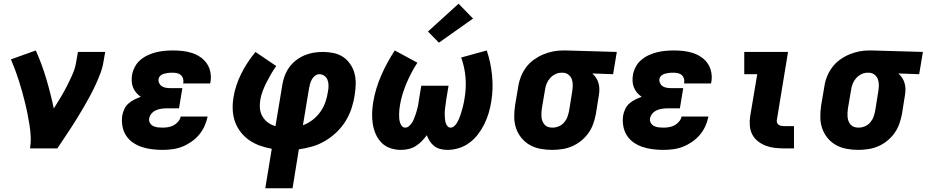

<svg xmlns="http://www.w3.org/2000/svg" viewBox="-20 -800 4995 1035"><path d="M142 0Q147 -32 145.5 -64Q144 -96 139 -126.5Q134 -157 128 -187.5Q122 -218 114.5 -248Q107 -278 99 -307.5Q91 -337 81.5 -366Q72 -395 61.5 -423.5Q51 -452 39 -480L173 -528Q206 -454 229.5 -375Q253 -296 270 -215Q289 -245 307.5 -276Q326 -307 342 -338.5Q358 -370 372 -402Q386 -434 391 -468L400 -520H547L538 -468Q533 -436 521.5 -405.5Q510 -375 496 -344.5Q482 -314 466.5 -285Q451 -256 434 -227Q417 -198 399.5 -169Q382 -140 363.5 -112Q345 -84 326.5 -56Q308 -28 289 0Z M856 8Q827 8 799 4.5Q771 1 745 -7.5Q719 -16 696.5 -31.5Q674 -47 659.5 -69.5Q645 -92 640 -120Q635 -148 639 -177Q642 -194 650 -211.5Q658 -229 672.5 -242Q687 -255 704.5 -263.5Q722 -272 739 -278Q726 -287 715 -299.5Q704 -312 697.5 -328Q691 -344 690 -361.5Q689 -379 692 -397Q696 -419 707.5 -440.5Q719 -462 737.5 -477.5Q756 -493 778 -503Q800 -513 822.5 -518.5Q845 -524 868 -526Q891 -528 913 -528Q940 -528 966 -525Q992 -522 1016 -514Q1040 -506 1060.5 -492Q1081 -478 1095 -457.5Q1109 -437 1114 -411.5Q1119 -386 1115 -360Q1114 -357 1113.5 -354.5Q1113 -352 1113 -350H967Q967 -351 967.5 -351.5Q968 -352 968 -353Q970 -365 967 -376Q964 -387 956 -394.5Q948 -402 936.5 -405Q925 -408 913 -408Q906 -408 898.5 -408Q891 -408 883.5 -406.5Q876 -405 868.5 -403.5Q861 -402 854 -398.5Q847 -395 841.5 -388.5Q836 -382 835 -375Q833 -363 838 -352Q843 -341 852.5 -335Q862 -329 873.5 -327Q885 -325 897 -325H963L945 -216H879Q865 -216 850.5 -214Q836 -212 821.5 -206Q807 -200 796.5 -187.5Q786 -175 784 -161Q782 -148 788.5 -137Q795 -126 806 -120.5Q817 -115 830 -113.5Q843 -112 856 -112Q871 -112 886.5 -114.5Q902 -117 916 -124.5Q930 -132 940.5 -144.5Q951 -157 954 -172H1099Q1094 -146 1082.5 -120.5Q1071 -95 1053 -73.5Q1035 -52 1011 -35.5Q987 -19 961.5 -9Q936 1 909 4.5Q882 8 856 8Z M1410 215 1445 2Q1412 -4 1381 -15Q1350 -26 1324 -44Q1298 -62 1278 -87.5Q1258 -113 1247 -143.5Q1236 -174 1234.5 -208.5Q1233 -243 1239 -277Q1244 -309 1255 -341.5Q1266 -374 1281 -404Q1296 -434 1315.5 -463.5Q1335 -493 1357 -520L1469 -444Q1454 -423 1441 -400.5Q1428 -378 1416.5 -355.5Q1405 -333 1396 -309Q1387 -285 1383 -261Q1379 -237 1381.5 -213.5Q1384 -190 1395.5 -171Q1407 -152 1425 -139Q1443 -126 1465 -120L1502 -343Q1506 -368 1515 -392Q1524 -416 1539.5 -437.5Q1555 -459 1576.5 -475.5Q1598 -492 1622 -502Q1646 -512 1671 -516Q1696 -520 1721 -520Q1750 -520 1778.5 -514Q1807 -508 1829.5 -493Q1852 -478 1868 -454.5Q1884 -431 1891 -404.5Q1898 -378 1897.5 -348Q1897 -318 1892 -289Q1887 -253 1875.5 -217.5Q1864 -182 1844 -149Q1824 -116 1795.5 -88.5Q1767 -61 1733.5 -41Q1700 -21 1664 -10.5Q1628 0 1591 5L1557 215ZM1613 -125Q1641 -135 1665.5 -154Q1690 -173 1707.5 -198Q1725 -223 1734.5 -251Q1744 -279 1748 -307Q1751 -323 1751 -338.5Q1751 -354 1746 -368Q1741 -382 1729 -391Q1717 -400 1701 -400Q1689 -400 1678 -391.5Q1667 -383 1661 -371.5Q1655 -360 1651.5 -348Q1648 -336 1646 -324Z M2141 8Q2111 8 2083.5 -1.5Q2056 -11 2036.5 -31Q2017 -51 2005.5 -77Q1994 -103 1989.5 -132Q1985 -161 1986 -191Q1987 -221 1992 -250Q1998 -287 2009 -323Q2020 -359 2035 -393.5Q2050 -428 2068.5 -462Q2087 -496 2108 -528L2230 -462Q2213 -436 2198 -407.5Q2183 -379 2171 -350.5Q2159 -322 2150 -292.5Q2141 -263 2136 -233Q2134 -222 2133 -210Q2132 -198 2131.5 -186Q2131 -174 2132 -162.5Q2133 -151 2136 -140.5Q2139 -130 2146 -121Q2153 -112 2165 -112Q2175 -112 2184 -119.5Q2193 -127 2199.5 -136.5Q2206 -146 2210 -156Q2214 -166 2218 -176.5Q2222 -187 2225 -197.5Q2228 -208 2230.5 -218Q2233 -228 2235 -238.5Q2237 -249 2238 -260L2251 -338H2398L2385 -260Q2384 -250 2382.5 -239.5Q2381 -229 2379.5 -218.5Q2378 -208 2377.5 -197.5Q2377 -187 2377.5 -177Q2378 -167 2379 -156.5Q2380 -146 2383 -136.5Q2386 -127 2392.5 -119.5Q2399 -112 2409 -112Q2420 -112 2429 -120.5Q2438 -129 2444 -139Q2450 -149 2454.5 -159.5Q2459 -170 2462.5 -181Q2466 -192 2469 -202.5Q2472 -213 2475 -224Q2478 -235 2480 -246Q2482 -257 2484 -268Q2494 -325 2489.5 -381.5Q2485 -438 2466 -490L2604 -528Q2615 -495 2622 -462Q2629 -429 2632.5 -393.5Q2636 -358 2635 -322.5Q2634 -287 2628 -251Q2623 -220 2614 -190Q2605 -160 2591 -131.5Q2577 -103 2557 -76.5Q2537 -50 2510.5 -30.5Q2484 -11 2453.5 -1.5Q2423 8 2392 8Q2373 8 2354.5 3.5Q2336 -1 2321.5 -12Q2307 -23 2297 -38.5Q2287 -54 2281 -71Q2268 -54 2253 -38.5Q2238 -23 2220 -12Q2202 -1 2181.5 3.5Q2161 8 2141 8ZM2346 -570 2287 -630 2452 -780 2530 -700Z M2956 8Q2924 8 2892.5 2Q2861 -4 2835 -19Q2809 -34 2790 -57.5Q2771 -81 2761.5 -110Q2752 -139 2752 -171Q2752 -203 2757 -235L2774 -335Q2778 -362 2788.5 -388Q2799 -414 2816 -437Q2833 -460 2857 -477.5Q2881 -495 2907 -506Q2933 -517 2960 -522.5Q2987 -528 3014 -528Q3018 -528 3022.5 -528Q3027 -528 3031 -528L3305 -520L3285 -400L3173 -404Q3185 -393 3193.5 -380Q3202 -367 3206.5 -351Q3211 -335 3211 -318.5Q3211 -302 3208 -285L3192 -185Q3187 -158 3177.5 -131.5Q3168 -105 3151.5 -82Q3135 -59 3112 -40.5Q3089 -22 3063 -11Q3037 0 3009.5 4Q2982 8 2956 8ZM2958 -112Q2958 -112 2958 -112Q2958 -112 2958 -112Q2975 -112 2992 -119Q3009 -126 3021 -140Q3033 -154 3039 -170.5Q3045 -187 3048 -204L3064 -304Q3067 -321 3067.5 -338.5Q3068 -356 3063 -371Q3058 -386 3045.5 -396.5Q3033 -407 3016 -408H3011Q3010 -408 3008.5 -408Q3007 -408 3006 -408Q2989 -408 2973 -400Q2957 -392 2945 -378.5Q2933 -365 2926.5 -348.5Q2920 -332 2918 -316L2901 -216Q2899 -204 2898.5 -192Q2898 -180 2899 -168.5Q2900 -157 2904.5 -146Q2909 -135 2916.5 -127Q2924 -119 2935 -115.5Q2946 -112 2958 -112Z M3556 8Q3527 8 3499 4.5Q3471 1 3445 -7.5Q3419 -16 3396.5 -31.5Q3374 -47 3359.5 -69.5Q3345 -92 3340 -120Q3335 -148 3339 -177Q3342 -194 3350 -211.5Q3358 -229 3372.5 -242Q3387 -255 3404.5 -263.5Q3422 -272 3439 -278Q3426 -287 3415 -299.5Q3404 -312 3397.5 -328Q3391 -344 3390 -361.5Q3389 -379 3392 -397Q3396 -419 3407.5 -440.5Q3419 -462 3437.5 -477.5Q3456 -493 3478 -503Q3500 -513 3522.5 -518.5Q3545 -524 3568 -526Q3591 -528 3613 -528Q3640 -528 3666 -525Q3692 -522 3716 -514Q3740 -506 3760.5 -492Q3781 -478 3795 -457.5Q3809 -437 3814 -411.5Q3819 -386 3815 -360Q3814 -357 3813.5 -354.5Q3813 -352 3813 -350H3667Q3667 -351 3667.5 -351.5Q3668 -352 3668 -353Q3670 -365 3667 -376Q3664 -387 3656 -394.5Q3648 -402 3636.5 -405Q3625 -408 3613 -408Q3606 -408 3598.5 -408Q3591 -408 3583.5 -406.5Q3576 -405 3568.5 -403.5Q3561 -402 3554 -398.5Q3547 -395 3541.5 -388.5Q3536 -382 3535 -375Q3533 -363 3538 -352Q3543 -341 3552.5 -335Q3562 -329 3573.5 -327Q3585 -325 3597 -325H3663L3645 -216H3579Q3565 -216 3550.5 -214Q3536 -212 3521.5 -206Q3507 -200 3496.5 -187.5Q3486 -175 3484 -161Q3482 -148 3488.5 -137Q3495 -126 3506 -120.5Q3517 -115 3530 -113.5Q3543 -112 3556 -112Q3571 -112 3586.5 -114.5Q3602 -117 3616 -124.5Q3630 -132 3640.5 -144.5Q3651 -157 3654 -172H3799Q3794 -146 3782.5 -120.5Q3771 -95 3753 -73.5Q3735 -52 3711 -35.5Q3687 -19 3661.5 -9Q3636 1 3609 4.5Q3582 8 3556 8Z M4207 0Q4181 0 4155.5 -3Q4130 -6 4107 -15Q4084 -24 4065 -39Q4046 -54 4035 -75.5Q4024 -97 4022 -123Q4020 -149 4024 -174L4062 -400H3992V-520H4228L4168 -155Q4166 -147 4168.5 -139.5Q4171 -132 4177 -127.5Q4183 -123 4191 -121.5Q4199 -120 4207 -120H4260V0Z M4606 8Q4574 8 4542.5 2Q4511 -4 4485 -19Q4459 -34 4440 -57.5Q4421 -81 4411.5 -110Q4402 -139 4402 -171Q4402 -203 4407 -235L4424 -335Q4428 -362 4438.5 -388Q4449 -414 4466 -437Q4483 -460 4507 -477.5Q4531 -495 4557 -506Q4583 -517 4610 -522.5Q4637 -528 4664 -528Q4668 -528 4672.5 -528Q4677 -528 4681 -528L4955 -520L4935 -400L4823 -404Q4835 -393 4843.5 -380Q4852 -367 4856.5 -351Q4861 -335 4861 -318.5Q4861 -302 4858 -285L4842 -185Q4837 -158 4827.5 -131.5Q4818 -105 4801.5 -82Q4785 -59 4762 -40.5Q4739 -22 4713 -11Q4687 0 4659.5 4Q4632 8 4606 8ZM4608 -112Q4608 -112 4608 -112Q4608 -112 4608 -112Q4625 -112 4642 -119Q4659 -126 4671 -140Q4683 -154 4689 -170.5Q4695 -187 4698 -204L4714 -304Q4717 -321 4717.5 -338.5Q4718 -356 4713 -371Q4708 -386 4695.5 -396.5Q4683 -407 4666 -408H4661Q4660 -408 4658.5 -408Q4657 -408 4656 -408Q4639 -408 4623 -400Q4607 -392 4595 -378.5Q4583 -365 4576.5 -348.5Q4570 -332 4568 -316L4551 -216Q4549 -204 4548.5 -192Q4548 -180 4549 -168.5Q4550 -157 4554.5 -146Q4559 -135 4566.5 -127Q4574 -119 4585 -115.5Q4596 -112 4608 -112Z"/></svg>

Font: Iosevka Etoile Heavy Oblique
Style: Regular
Weight: 900
Italic angle: -9°
Designer: Belleve Invis
Foundry: Belleve Invis
Version: Version 15.5.2; ttfautohint (v1.8.4)